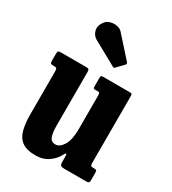

<svg xmlns="http://www.w3.org/2000/svg" viewBox="-194 -891 901 1008"><g transform="rotate(30 256.0 -387.5)"><path d="M52.5 -158.5V-418.5Q52.5 -432 49.2 -436Q46 -440 34.5 -440H28Q17 -440 13.5 -443.5Q10 -447 10 -458.5V-498Q10 -512.5 13 -516.2Q16 -520 30 -520H183Q194.5 -520 198 -516.2Q201.5 -512.5 201.5 -502V-179.5Q201.5 -131.5 210.5 -109.2Q219.5 -87 244.5 -87Q271 -87 291.2 -120Q311.5 -153 311.5 -217V-421Q311.5 -440 303 -440H282Q275 -440 273 -443Q271 -446 271 -458.5V-504Q271 -514.5 273.2 -517.2Q275.5 -520 285.5 -520H445Q456.5 -520 459 -517Q461.5 -514 461.5 -502V-100Q461.5 -86 465.2 -83Q469 -80 481 -80H487.5Q497 -80 499.2 -76Q501.5 -72 501.5 -60.5V-21Q501.5 -8.5 498 -4.2Q494.5 0 483 0H348.5Q334 0 328.2 -4.8Q322.5 -9.5 322.5 -26V-53.5Q322.5 -72 319.2 -74Q316 -76 308.5 -62Q293.5 -31 261 -8Q228.5 15 183.5 15Q128.5 15 100.5 -6Q72.5 -27 62.5 -66Q52.5 -105 52.5 -158.5ZM302 -592 159 -671Q136 -684 129.2 -710.5Q122.5 -737 143 -765Q154.5 -781 174.5 -786.5Q194.5 -792 214.8 -788Q235 -784 246.5 -770.5L353.5 -651Q362.5 -642 354 -633L317 -595Q313 -590.5 310.2 -589.5Q307.5 -588.5 302 -592Z"/></g></svg>

Font: Besley* Condensed
Style: Bold
Weight: 700
Width: 3
Designer: Owen Earl
Foundry: indestructible type*
Version: Version 3.000; ttfautohint (v1.8.3)